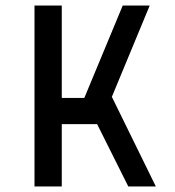

<svg xmlns="http://www.w3.org/2000/svg" viewBox="-20 -670 630 690"><path d="M104 -650V0H202V-224H329L441 0H540L382 -322L518 -650H421L283 -318H202V-650Z"/></svg>

Font: Grotesk 02 Mince
Style: Bold
Weight: 400
Designer: Frank Adebiaye, contributions by Jérémy Landes, Ariel Martín Pérez
Foundry: Velvetyne Type Foundry
Version: Version 3.000;Glyphs 3.1.2 (3150)